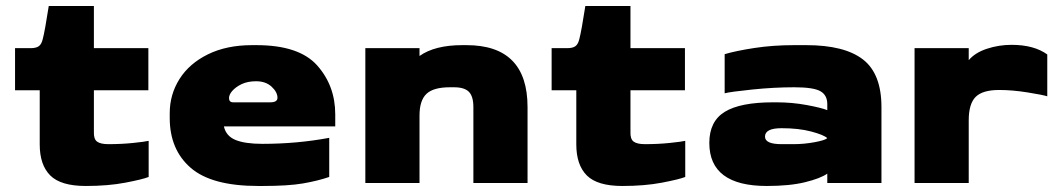

<svg xmlns="http://www.w3.org/2000/svg" viewBox="-20 -608 3510 638"><path d="M112 -128V-308H30V-448H82Q100 -448 109 -454.5Q118 -461 122 -478Q129 -504 142 -588H292V-448H473V-308H292V-170Q291 -146 302.5 -137.5Q314 -129 340 -129Q384 -129 422.5 -133Q461 -137 474 -140V-20Q454 -12 396.5 -1Q339 10 265 10Q182 10 147 -25Q112 -60 112 -128Z M724 -188Q731 -156 762.5 -143Q794 -130 852 -130Q967 -130 1074 -150V-20Q1036 -7 987 1.5Q938 10 852 10H838Q683 10 613.5 -50.5Q544 -111 544 -216V-232Q544 -294 576.5 -345.5Q609 -397 671 -427.5Q733 -458 818 -458H832Q974 -458 1034 -390.5Q1094 -323 1094 -228V-188ZM751 -305Q741 -293 741 -282Q741 -268 755 -268H878Q902 -268 902 -283Q902 -302 882.5 -320Q863 -338 831 -338Q803 -338 783 -328.5Q763 -319 751 -305Z M1733 -252V0H1553V-252Q1553 -288 1538 -303Q1523 -318 1489 -318H1475Q1420 -318 1397 -296Q1374 -274 1374 -224V0H1194V-448H1374V-422Q1425 -458 1516 -458H1530Q1733 -458 1733 -252Z M1895 -128V-308H1813V-448H1865Q1883 -448 1892 -454.5Q1901 -461 1905 -478Q1912 -504 1925 -588H2075V-448H2256V-308H2075V-170Q2074 -146 2085.5 -137.5Q2097 -129 2123 -129Q2167 -129 2205.5 -133Q2244 -137 2257 -140V-20Q2237 -12 2179.5 -1Q2122 10 2048 10Q1965 10 1930 -25Q1895 -60 1895 -128Z M2909 -252V0H2729V-31Q2706 -15 2655 -2.5Q2604 10 2528 10Q2337 10 2337 -133Q2337 -205 2388.5 -236.5Q2440 -268 2549 -268H2560Q2612 -268 2660.5 -259Q2709 -250 2729 -242V-262Q2729 -292 2706 -305Q2683 -318 2619 -318Q2552 -318 2479.5 -310.5Q2407 -303 2388 -298V-428Q2425 -439 2486.5 -448.5Q2548 -458 2619 -458H2659Q2786 -458 2847.5 -410.5Q2909 -363 2909 -252ZM2729 -149Q2717 -160 2675.5 -171Q2634 -182 2577 -182Q2522 -182 2522 -154Q2522 -129 2577 -129H2617Q2652 -129 2687 -135.5Q2722 -142 2729 -149Z M3199 -448V-408Q3220 -433 3259.5 -446Q3299 -459 3341 -459Q3416 -459 3460 -427V-288Q3444 -293 3394 -301Q3344 -309 3300 -309Q3245 -309 3222 -286Q3199 -263 3199 -208V0H3019V-448Z"/></svg>

Font: Dashboard
Style: Regular
Weight: 400
Designer: jaiki
Version: Version 1.000